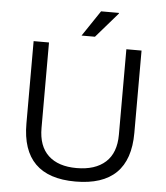

<svg xmlns="http://www.w3.org/2000/svg" viewBox="-59 -920 852 984"><g transform="rotate(5 367.5 -428.0)"><path d="M332 -735.8 420.9 -868.2H512.2L513.2 -865.2L400.9 -735.8ZM365.2 12.2Q89.8 12.2 89.8 -262.2V-686H168.9V-246.1Q168.9 -152.8 220 -105Q271 -57.1 365.2 -57.1Q461.4 -57.1 514.2 -105Q566.9 -152.8 566.9 -246.1V-686H645V-262.2Q645 12.2 365.2 12.2Z"/></g></svg>

Font: Archivo Light
Style: Regular
Weight: 300
Designer: Hector Gatti
Foundry: Omnibus-Type
Version: Version 2.001